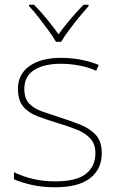

<svg xmlns="http://www.w3.org/2000/svg" viewBox="-20 -783 498 813"><path d="M411 -134Q411 -67 361.5 -28.5Q312 10 213 10Q158 10 113 -0.5Q68 -11 39 -24V-54Q119 -15 213 -15Q304 -15 344 -47Q384 -79 384 -134Q384 -173 362.5 -196.5Q341 -220 304.5 -234.5Q268 -249 224 -262Q178 -276 139.5 -290.5Q101 -305 78.5 -331.5Q56 -358 56 -407Q56 -469 105 -503.5Q154 -538 238 -538Q285 -538 326 -529.5Q367 -521 398 -508L387 -483Q359 -497 318.5 -505Q278 -513 238 -513Q166 -513 124.5 -486.5Q83 -460 83 -407Q83 -366 103.5 -344.5Q124 -323 158.5 -311Q193 -299 233 -286Q277 -272 318 -256Q359 -240 385 -212.5Q411 -185 411 -134ZM217 -606Q205 -627 185 -654.5Q165 -682 143.5 -709.5Q122 -737 103 -757V-763H124Q152 -735 179.5 -701Q207 -667 228 -638Q249 -667 277.5 -701Q306 -735 334 -763H355V-757Q337 -737 314.5 -709.5Q292 -682 271.5 -654.5Q251 -627 239 -606Z"/></svg>

Font: Noto Sans Lao Looped Thin
Style: Regular
Weight: 100
Designer: Mark Frömberg, Ben Mitchell
Foundry: The Fontpad Ltd
Version: Version 1.002; ttfautohint (v1.8.4.7-5d5b)